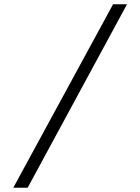

<svg xmlns="http://www.w3.org/2000/svg" viewBox="-20 -775 654 895"><path d="M572 -755 109 100H42L507 -755Z"/></svg>

Font: Intel One Mono Light
Style: Regular
Weight: 300
Monospace: yes
Designer: Fred Shallcrass
Foundry: Frere-Jones Type LLC
Version: Version 1.004